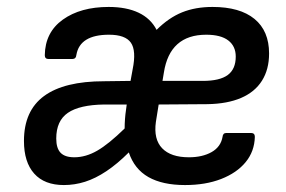

<svg xmlns="http://www.w3.org/2000/svg" viewBox="-20 -521 825 553"><path d="M164 12Q108 12 78.5 -21Q49 -54 49 -115Q49 -202 107 -244.5Q165 -287 280 -287L356 -288L362 -321Q373 -375 357 -398Q341 -421 294 -421Q252 -421 228.5 -406.5Q205 -392 200 -363Q199 -351 188 -351H120Q109 -351 109 -362Q110 -428 161 -464.5Q212 -501 293 -501Q344 -501 379 -484.5Q414 -468 431 -435Q466 -470 504.5 -485.5Q543 -501 592 -501Q671 -501 713 -466.5Q755 -432 755 -367Q755 -321 734.5 -288.5Q714 -256 674.5 -239Q635 -222 578 -221L437 -220L429 -170Q422 -120 447 -94Q472 -68 524 -68Q563 -68 589.5 -83Q616 -98 621 -127Q622 -138 632 -138H703Q714 -138 714 -127Q713 -85 687.5 -54Q662 -23 617 -5.5Q572 12 513 12Q448 12 407.5 -11Q367 -34 351 -82Q318 -49 286.5 -28Q255 -7 225 2.5Q195 12 164 12ZM194 -68Q227 -68 260 -87Q293 -106 339 -151Q339 -164 340 -178Q341 -192 343 -205L345 -220H280Q209 -219 175.5 -196Q142 -173 142 -122Q142 -94 154.5 -81Q167 -68 194 -68ZM448 -288H564Q613 -288 636 -305Q659 -322 659 -358Q659 -388 637.5 -404.5Q616 -421 574 -421Q469 -421 452 -312Z"/></svg>

Font: Sofia Sans Medium
Style: Italic
Weight: 500
Italic angle: -9°
Version: Version 4.101